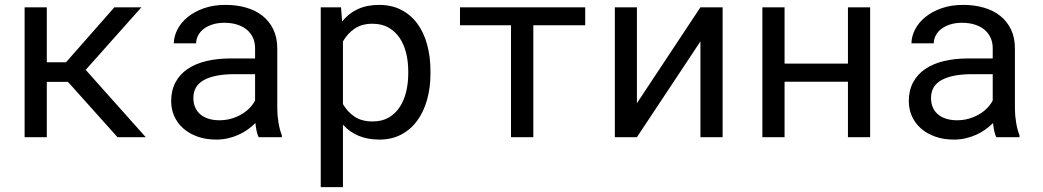

<svg xmlns="http://www.w3.org/2000/svg" viewBox="-20 -558 4241 781"><path d="M256.3 -225.1H170.4V0H80.1V-528.3H170.4V-304.7H248.5L445.3 -528.3H555.2L328.6 -273.9L572.8 0H458Z M1032.2 0Q1026.9 -10.3 1023.7 -25.6Q1020.5 -41 1019 -57.6Q1005.4 -43.9 988.5 -31.7Q971.7 -19.5 951.4 -10.3Q931.2 -1 908.2 4.4Q885.3 9.8 859.4 9.8Q817.4 9.8 783.4 -2.4Q749.5 -14.6 725.8 -35.4Q702.1 -56.2 689.2 -84.7Q676.3 -113.3 676.3 -146.5Q676.3 -189.9 693.6 -222.7Q710.9 -255.4 742.7 -277.1Q774.4 -298.8 819.1 -309.6Q863.8 -320.3 918.9 -320.3H1017.6V-361.8Q1017.6 -385.7 1008.8 -404.8Q1000 -423.8 983.9 -437.3Q967.8 -450.7 944.6 -458Q921.4 -465.3 892.6 -465.3Q865.7 -465.3 844.5 -458.5Q823.2 -451.7 808.6 -440.4Q793.9 -429.2 785.9 -413.8Q777.8 -398.4 777.8 -381.8H687Q687.5 -410.6 701.9 -438.5Q716.3 -466.3 743.4 -488.5Q770.5 -510.7 809.3 -524.4Q848.1 -538.1 897.5 -538.1Q942.4 -538.1 981 -527.1Q1019.5 -516.1 1047.6 -493.9Q1075.7 -471.7 1091.8 -438.5Q1107.9 -405.3 1107.9 -360.8V-115.2Q1107.9 -88.9 1112.8 -59.3Q1117.7 -29.8 1126.5 -7.8V0ZM872.6 -68.8Q898.9 -68.8 921.9 -75.7Q944.8 -82.5 963.6 -93.8Q982.4 -105 996.1 -119.4Q1009.8 -133.8 1017.6 -149.4V-256.3H933.6Q854.5 -256.3 810.5 -232.9Q766.6 -209.5 766.6 -159.2Q766.6 -139.6 773.2 -123Q779.8 -106.4 793 -94.5Q806.2 -82.5 826.2 -75.7Q846.2 -68.8 872.6 -68.8Z M1731 -258.3Q1731 -201.7 1717.3 -152.6Q1703.6 -103.5 1677.2 -67.4Q1650.9 -31.2 1612.1 -10.7Q1573.2 9.8 1523.4 9.8Q1475.1 9.8 1438.2 -5.9Q1401.4 -21.5 1375 -50.8V203.1H1284.7V-528.3H1367.2L1371.6 -470.7Q1397.9 -503.4 1435.3 -520.8Q1472.7 -538.1 1522 -538.1Q1572.8 -538.1 1611.8 -518.1Q1650.9 -498 1677.2 -462.4Q1703.6 -426.8 1717.3 -377.2Q1731 -327.6 1731 -268.6ZM1640.6 -268.6Q1640.6 -307.1 1632.1 -342Q1623.5 -377 1605.7 -403.6Q1587.9 -430.2 1560.5 -445.8Q1533.2 -461.4 1495.1 -461.4Q1451.7 -461.4 1422.1 -441.2Q1392.6 -420.9 1375 -389.2V-134.8Q1392.6 -103.5 1421.9 -83.7Q1451.2 -64 1496.1 -64Q1533.7 -64 1561 -79.8Q1588.4 -95.7 1606 -122.6Q1623.5 -149.4 1632.1 -184.6Q1640.6 -219.7 1640.6 -258.3Z M2360.4 -455.1H2149.4V0H2058.6V-455.1H1851.1V-528.3H2360.4Z M2829.1 -528.3H2919.4V0H2829.1V-389.6L2570.8 0H2481V-528.3H2570.8V-138.2Z M3519.5 0H3429.2V-225.6H3171.4V0H3081.1V-528.3H3171.4V-299.3H3429.2V-528.3H3519.5Z M4032.7 0Q4027.3 -10.3 4024.2 -25.6Q4021 -41 4019.5 -57.6Q4005.9 -43.9 3989 -31.7Q3972.2 -19.5 3951.9 -10.3Q3931.6 -1 3908.7 4.4Q3885.7 9.8 3859.9 9.8Q3817.9 9.8 3783.9 -2.4Q3750 -14.6 3726.3 -35.4Q3702.6 -56.2 3689.7 -84.7Q3676.8 -113.3 3676.8 -146.5Q3676.8 -189.9 3694.1 -222.7Q3711.4 -255.4 3743.2 -277.1Q3774.9 -298.8 3819.6 -309.6Q3864.3 -320.3 3919.4 -320.3H4018.1V-361.8Q4018.1 -385.7 4009.3 -404.8Q4000.5 -423.8 3984.4 -437.3Q3968.3 -450.7 3945.1 -458Q3921.9 -465.3 3893.1 -465.3Q3866.2 -465.3 3845 -458.5Q3823.7 -451.7 3809.1 -440.4Q3794.4 -429.2 3786.4 -413.8Q3778.3 -398.4 3778.3 -381.8H3687.5Q3688 -410.6 3702.4 -438.5Q3716.8 -466.3 3743.9 -488.5Q3771 -510.7 3809.8 -524.4Q3848.6 -538.1 3897.9 -538.1Q3942.9 -538.1 3981.4 -527.1Q4020 -516.1 4048.1 -493.9Q4076.2 -471.7 4092.3 -438.5Q4108.4 -405.3 4108.4 -360.8V-115.2Q4108.4 -88.9 4113.3 -59.3Q4118.2 -29.8 4127 -7.8V0ZM3873 -68.8Q3899.4 -68.8 3922.4 -75.7Q3945.3 -82.5 3964.1 -93.8Q3982.9 -105 3996.6 -119.4Q4010.3 -133.8 4018.1 -149.4V-256.3H3934.1Q3855 -256.3 3811 -232.9Q3767.1 -209.5 3767.1 -159.2Q3767.1 -139.6 3773.7 -123Q3780.3 -106.4 3793.5 -94.5Q3806.6 -82.5 3826.7 -75.7Q3846.7 -68.8 3873 -68.8Z"/></svg>

Font: Roboto Mono
Style: Regular
Weight: 400
Designer: Google
Version: Version 2.000985; 2015; ttfautohint (v1.3)